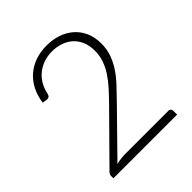

<svg xmlns="http://www.w3.org/2000/svg" viewBox="-196 -844 973 973"><g transform="rotate(-45 290.0 -358.0)"><path d="M294 -715.5Q334.5 -715.5 371.2 -703.8Q408 -692 436.2 -668.2Q464.5 -644.5 481 -608.8Q497.5 -573 497.5 -525Q497.5 -485 485.2 -450.8Q473 -416.5 452 -385Q431 -353.5 403.2 -323.8Q375.5 -294 345 -263L123.5 -37Q139.5 -41 156.8 -43Q174 -45 191.5 -45H497Q505 -45 509.5 -40.2Q514 -35.5 514 -28V0H57.5V-17Q57.5 -22.5 60.2 -28.2Q63 -34 67.5 -38L309 -282.5Q339 -313 364.5 -341.5Q390 -370 408.8 -399Q427.5 -428 438 -458.5Q448.5 -489 448.5 -523.5Q448.5 -562.5 435.5 -591.2Q422.5 -620 401 -638.5Q379.5 -657 351 -666Q322.5 -675 292 -675Q258.5 -675 230.2 -664.8Q202 -654.5 180.2 -636.2Q158.5 -618 144.2 -592.8Q130 -567.5 124.5 -537.5Q121 -526.5 115.2 -523Q109.5 -519.5 99.5 -520.5L75 -524.5Q81.5 -570 100 -605.5Q118.5 -641 147 -665.5Q175.5 -690 213 -702.8Q250.5 -715.5 294 -715.5Z"/></g></svg>

Font: Lato Light
Style: Regular
Weight: 300
Designer: Lukasz Dziedzic
Foundry: tyPoland Lukasz Dziedzic
Version: Version 2.007; 2014-02-27